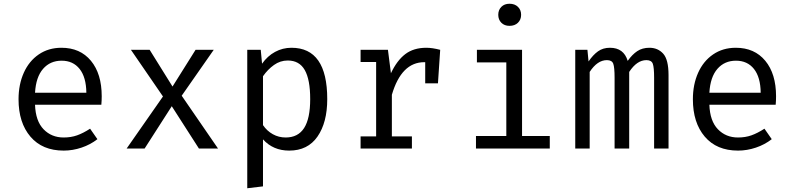

<svg xmlns="http://www.w3.org/2000/svg" viewBox="-20 -793 4240 1025"><path d="M320 -59Q359 -59 391.5 -70.5Q424 -82 461 -106L500 -50Q463 -21 415.5 -5Q368 11 320 11Q206 11 142.5 -63.5Q79 -138 79 -263Q79 -342 107 -404.5Q135 -467 187 -502.5Q239 -538 308 -538Q408 -538 465.5 -468.5Q523 -399 523 -279Q523 -256 521 -234H167Q170 -147 212.5 -103Q255 -59 320 -59ZM167 -298H441Q440 -381 405 -425Q370 -469 309 -469Q248 -469 210 -425.5Q172 -382 167 -298Z M656 0 850 -278 679 -527H779L901 -331L1024 -527H1121L950 -282L1144 0H1042L897 -226L752 0Z M1727 -264Q1727 -139 1675 -64Q1623 11 1524 11Q1438 11 1384 -49V202L1300 212V-527H1372L1379 -453Q1408 -494 1448.5 -516Q1489 -538 1536 -538Q1727 -538 1727 -264ZM1384 -386V-125Q1405 -94 1436.5 -76.5Q1468 -59 1505 -59Q1571 -59 1603.5 -109.5Q1636 -160 1636 -264Q1636 -368 1607 -419Q1578 -470 1516 -470Q1476 -470 1442.5 -446Q1409 -422 1384 -386Z M2330 -527 2318 -348H2250V-461H2245Q2123 -461 2072 -287V-65H2179V0H1905V-65H1988V-462H1905V-527H2051L2067 -402Q2099 -470 2143.5 -504Q2188 -538 2256 -538Q2288 -538 2330 -527Z M2762 -714Q2762 -688 2745 -671.5Q2728 -655 2700 -655Q2673 -655 2656.5 -671.5Q2640 -688 2640 -714Q2640 -740 2656.5 -756.5Q2673 -773 2700 -773Q2728 -773 2745 -756.5Q2762 -740 2762 -714ZM2767 -67H2915V0H2521V-67H2683V-460H2526V-527H2767Z M3549 -392V0H3472V-378Q3472 -433 3465 -452.5Q3458 -472 3431 -472Q3380 -472 3339 -409V0H3261V-378Q3261 -433 3254 -452.5Q3247 -472 3220 -472Q3169 -472 3128 -409V0H3051V-527H3116L3122 -465Q3146 -500 3172.5 -519Q3199 -538 3236 -538Q3310 -538 3331 -468Q3355 -502 3382 -520Q3409 -538 3447 -538Q3492 -538 3520.5 -506.5Q3549 -475 3549 -392Z M3920 -59Q3959 -59 3991.5 -70.5Q4024 -82 4061 -106L4100 -50Q4063 -21 4015.5 -5Q3968 11 3920 11Q3806 11 3742.5 -63.5Q3679 -138 3679 -263Q3679 -342 3707 -404.5Q3735 -467 3787 -502.5Q3839 -538 3908 -538Q4008 -538 4065.5 -468.5Q4123 -399 4123 -279Q4123 -256 4121 -234H3767Q3770 -147 3812.5 -103Q3855 -59 3920 -59ZM3767 -298H4041Q4040 -381 4005 -425Q3970 -469 3909 -469Q3848 -469 3810 -425.5Q3772 -382 3767 -298Z"/></svg>

Font: Fira Mono
Style: Regular
Weight: 400
Designer: Carrois Corporate & Edenspiekermann AG
Foundry: Carrois Corporate GbR & Edenspiekermann AG
Version: Version 3.206